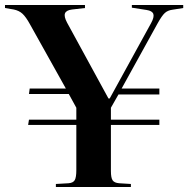

<svg xmlns="http://www.w3.org/2000/svg" viewBox="-20 -750 755 770"><path d="M204.1 0V-12.2L254.9 -15.1Q273.4 -16.6 279.8 -27.6Q286.1 -38.6 286.1 -67.9V-249H92.8L96.2 -270H286.1V-317.9L255.9 -373H96.2L99.1 -395H244.1L100.1 -652.8Q84 -682.1 70.3 -694.8Q56.6 -707.5 35.2 -711.9L0 -717.8V-730H320.8V-717.8L269 -711.9Q245.6 -709 240.7 -696.5Q235.8 -684.1 249 -659.2L415 -355H419.9L585.9 -657.2Q599.1 -681.2 595 -693.8Q590.8 -706.5 567.9 -710L508.8 -719.2V-730H714.8V-717.8L670.9 -710.9Q652.8 -708.5 641.1 -698Q629.4 -687.5 611.8 -655.8L467.8 -395H619.1V-371.1H455.1L424.8 -317.9V-270H619.1V-249H424.8V-64Q424.8 -37.1 431.6 -26.9Q438.5 -16.6 458 -15.1L504.9 -12.2V0Z"/></svg>

Font: Display Semibold
Style: Regular
Weight: 600
Designer: Latin by Veronika Burian and Jose Scaglione. Greek by Irene Vlachou. Cyrillic by Vera Evstafieva.
Foundry: TypeTogether
Version: Version 3.002